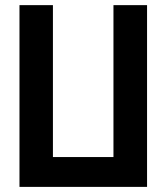

<svg xmlns="http://www.w3.org/2000/svg" viewBox="-20 -731 652 751"><path d="M56.2 0H555.2V-710.9H423.8V-116.7H187V-710.9H56.2Z"/></svg>

Font: Tuffy
Style: Bold
Weight: 700
Designer: Thatcher Ulrich, Karoly Barta, Michael Everson
Version: Version 001.270